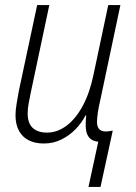

<svg xmlns="http://www.w3.org/2000/svg" viewBox="-20 -550 529 749"><path d="M325.2 179.2 363.3 2.9Q340.3 0.5 328.9 -12.2Q317.4 -24.9 315.2 -47.1Q313 -69.3 316.4 -99.6H313.5Q298.8 -70.8 274.9 -46.1Q251 -21.5 219.7 -5.9Q188.5 9.8 150.9 9.8Q116.7 9.8 92 -2.7Q67.4 -15.1 54 -39.8Q40.5 -64.5 40.5 -100.6Q40.5 -119.6 44.7 -144.8Q48.8 -169.9 53.2 -193.8L125 -530.3H172.4L100.1 -189Q95.2 -166.5 91.6 -145.8Q87.9 -125 87.9 -107.4Q87.9 -69.8 107.4 -51.3Q127 -32.7 163.1 -32.7Q203.6 -32.7 239.5 -59.6Q275.4 -86.4 302.7 -137Q330.1 -187.5 344.7 -258.3L402.3 -530.3H449.7L371.6 -161.1Q364.7 -131.8 361.6 -110.8Q358.4 -89.8 358.4 -73.2Q358.4 -56.6 366.5 -46.9Q374.5 -37.1 393.1 -37.1Q399.4 -37.1 405.8 -38.3Q412.1 -39.6 419.9 -40.5L372.1 179.2Z"/></svg>

Font: Open Sans SemiCondensed Light
Style: Italic
Weight: 300
Width: 4
Italic angle: -12°
Designer: Monotype Design Team
Foundry: Monotype Imaging Inc.
Version: Version 3.000